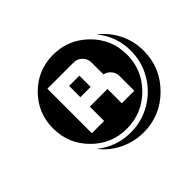

<svg xmlns="http://www.w3.org/2000/svg" viewBox="-123 -904 806 806"><g transform="rotate(-45 280.0 -501.0)"><path d="M556.2 -494.1Q556.2 -394 484.9 -322.5Q413.6 -251 314 -251Q258.3 -251 208.7 -274.7Q159.2 -298.3 125 -341.8Q191.4 -289.1 274.9 -289.1Q340.8 -289.1 396.7 -321.8Q452.6 -354.5 485.4 -410.4Q518.1 -466.3 518.1 -532.2Q518.1 -616.2 464.8 -682.1Q507.8 -648.4 532 -599.4Q556.2 -550.3 556.2 -494.1ZM495.1 -532.2Q495.1 -440.9 430.4 -376.5Q365.7 -312 274.9 -312Q184.1 -312 120.1 -376.5Q56.2 -440.9 56.2 -532.2Q56.2 -623 120.1 -687Q184.1 -751 274.9 -751Q365.7 -751 430.4 -687Q495.1 -623 495.1 -532.2ZM409.2 -402.8V-491.2Q409.2 -510.3 396.7 -524.7Q384.3 -539.1 366.2 -543V-613.8Q366.2 -635.7 350.6 -651.4Q335 -667 313 -667H157.2V-402.8H230V-487.8H335V-402.8ZM291 -543.9H230V-610.8H291Z"/></g></svg>

Font: Laconic
Style: Shadow
Weight: 900
Width: 6
Designer: Robby Woodard
Version: Version 1.000